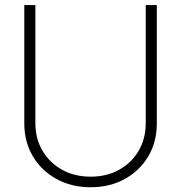

<svg xmlns="http://www.w3.org/2000/svg" viewBox="-20 -748 735 779"><path d="M571.3 -727.5H616.2V-246.6Q616.2 -172.4 581.8 -114Q547.4 -55.7 486.6 -22Q425.8 11.7 347.7 11.7Q269.5 11.7 208.7 -22Q147.9 -55.7 113.3 -114Q78.6 -172.4 78.6 -246.6V-727.5H123.5V-248.5Q123.5 -186 152.1 -137Q180.7 -87.9 231.2 -59.6Q281.7 -31.2 347.7 -31.2Q413.6 -31.2 464.1 -59.6Q514.6 -87.9 543 -137Q571.3 -186 571.3 -248.5Z"/></svg>

Font: Inter Display Extra Light
Style: Regular
Weight: 200
Designer: Rasmus Andersson
Foundry: rsms
Version: Version 4.000;git-4fc901f